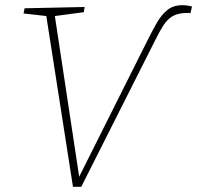

<svg xmlns="http://www.w3.org/2000/svg" viewBox="-20 -720 762 742"><path d="M262 2 159 -658 71 -668 75 -688 307 -693 304 -673 192 -658 286 -37 551 -566Q569 -602 586.5 -632.5Q604 -663 627 -681.5Q650 -700 685 -700Q702 -700 722 -695L716 -669Q707 -670 707.5 -670Q708 -670 704 -670Q669 -670 648 -658Q627 -646 611.5 -622Q596 -598 579 -563L294 2Z"/></svg>

Font: Bitter ExtraLight
Style: Italic
Weight: 200
Italic angle: -9°
Designer: Sol Matas, and Bitter project Authors
Foundry: Sol Matas
Version: Version 2.001